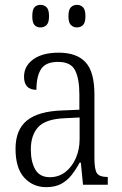

<svg xmlns="http://www.w3.org/2000/svg" viewBox="-20 -761 503 791"><path d="M170 10Q116 10 80 -29Q44 -68 44 -148Q44 -227 91.5 -265Q139 -303 238 -306L307 -309V-372Q307 -436 289.5 -471Q272 -506 219 -506Q168 -506 149 -476Q130 -446 130 -391Q79 -391 79 -445Q79 -489 117 -516.5Q155 -544 222 -544Q296 -544 332.5 -504.5Q369 -465 369 -372V-110Q369 -61 380 -46.5Q391 -32 421 -32H424V0H322L313 -91H308Q293 -63 275 -40Q257 -17 232 -3.5Q207 10 170 10ZM185 -31Q222 -31 249.5 -52.5Q277 -74 292.5 -109.5Q308 -145 308 -188V-277L248 -274Q169 -271 138 -238Q107 -205 107 -145Q107 -94 125.5 -62.5Q144 -31 185 -31ZM297 -648Q282 -648 272 -658Q262 -668 262 -694Q262 -721 272 -731Q282 -741 297 -741Q312 -741 322 -731Q332 -721 332 -694Q332 -668 322 -658Q312 -648 297 -648ZM147 -648Q131 -648 122 -658Q113 -668 113 -694Q113 -721 122 -731Q131 -741 147 -741Q162 -741 172 -731Q182 -721 182 -694Q182 -668 172 -658Q162 -648 147 -648Z"/></svg>

Font: Noto Serif Lao Condensed Light
Style: Regular
Weight: 300
Width: 3
Designer: Monotype Design Team
Foundry: Monotype Imaging Inc.
Version: Version 2.003; ttfautohint (v1.8.4.7-5d5b)